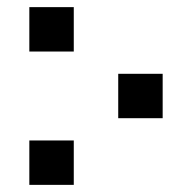

<svg xmlns="http://www.w3.org/2000/svg" viewBox="-20 -520 540 540"><path d="M62.5 -125Q62.5 -125 62.5 0H187.5Q187.5 0 187.5 -125ZM312.5 -312.5Q312.5 -312.5 312.5 -187.5H437.5Q437.5 -187.5 437.5 -312.5ZM62.5 -500Q62.5 -500 62.5 -375H187.5Q187.5 -375 187.5 -500Z"/></svg>

Font: Unifont
Style: Regular
Weight: 500
Version: Version 15.1.04